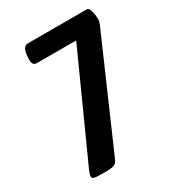

<svg xmlns="http://www.w3.org/2000/svg" viewBox="-171 -798 813 898"><g transform="rotate(-30 235.0 -349.0)"><path d="M114 2Q84 2 73 -1Q62 -4 62 -14Q62 -19 64.5 -27Q67 -35 71 -44L322 -599H109Q82 -599 87 -642L88 -657Q93 -700 119 -700H437Q447 -700 452 -687Q457 -674 459 -658.5Q461 -643 461 -637Q461 -627 458.5 -619.5Q456 -612 454 -606L201 -26Q194 -9 181 -3.5Q168 2 142 2Z"/></g></svg>

Font: Asap Condensed Condensed SemiBold
Style: Italic
Weight: 600
Width: 3
Italic angle: -6°
Designer: Pablo Cosgaya
Foundry: Omnibus-Type
Version: Version 3.001; ttfautohint (v1.8.4.7-5d5b)